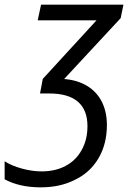

<svg xmlns="http://www.w3.org/2000/svg" viewBox="-90 -556 560 816"><path d="M-70.3 206.1V129.4Q-41 148.4 2.9 160.4Q46.9 172.4 86.4 172.4Q145.5 172.4 189.2 148.9Q232.9 125.5 256.8 82Q281.7 38.1 281.7 -20Q281.7 -88.9 241 -123.8Q200.2 -158.7 120.1 -158.7H80.1L91.8 -220.7L320.3 -469.7H70.3L84.5 -536.1H434.6L422.9 -479L182.6 -220.2Q238.8 -215.8 279.8 -191.2Q320.8 -166.5 342.5 -124Q364.3 -81.5 364.3 -24.4Q364.3 56.6 327.9 117.9Q291.5 179.2 224.1 210.4Q163.1 240.2 83 240.2Q-6.8 240.2 -70.3 206.1Z"/></svg>

Font: Viking Open Sans
Style: Italic
Weight: 400
Italic angle: -12°
Foundry: Ascender Corporation
Version: Version 2.000